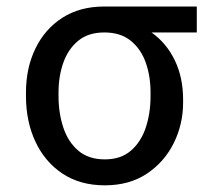

<svg xmlns="http://www.w3.org/2000/svg" viewBox="-20 -548 671 578"><path d="M295.5 9.9Q220.9 9.9 167.8 -25.6Q114.7 -61.1 86.5 -121.8Q58.2 -182.5 58.2 -258.5V-269.9Q58.2 -343 86.5 -401.6Q114.7 -460.2 167.4 -494.3Q220.2 -528.4 294 -528.4H572.4V-450.3H436.1Q481.2 -418.3 506.2 -366.5Q531.2 -314.6 531.2 -248.6V-238.6Q531.2 -174.7 503.4 -117.9Q475.5 -61.1 422.8 -25.6Q370 9.9 295.5 9.9ZM295.5 -68.2Q343.8 -68.2 374.1 -94.5Q404.5 -120.7 418.9 -164.1Q433.2 -207.4 433.2 -258.5V-269.9Q433.2 -318.2 418.9 -359.2Q404.5 -400.2 373.8 -425.2Q343 -450.3 294 -450.3Q245.7 -450.3 215.4 -425.2Q185 -400.2 170.6 -359.2Q156.2 -318.2 156.2 -269.9V-258.5Q156.2 -207.4 170.6 -164.1Q185 -120.7 215.7 -94.5Q246.4 -68.2 295.5 -68.2Z"/></svg>

Font: Linik Sans
Style: Regular
Weight: 400
Designer: Rasmus Andersson (font), Marc Monis (original base), Kil Hyung-jin (Pretendard portions), Cristiano Sobral (main changes
Foundry: rsms
Version: Version 3.018;May 31, 2022;FontCreator 14.0.0.2814 64-bit; t